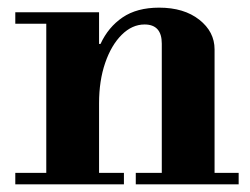

<svg xmlns="http://www.w3.org/2000/svg" viewBox="-20 -482 654 502"><path d="M403 -15V-368Q403 -418 358 -418Q325.4 -418 298.2 -391Q271 -364 255 -317.5Q239 -271 239 -212L219 -367.1H242.8Q263 -411 300.5 -436.5Q338 -462 396 -462Q461 -462 501 -430.5Q541 -399 541 -353V-15ZM20 0V-30H304V0ZM101 -15V-434H239V-15ZM335 0V-30H604V0ZM20 -420V-450H239V-420Z"/></svg>

Font: Libre Bodoni
Style: Regular
Weight: 400
Designer: Pablo Impallari, Rodrigo Fuenzalida
Foundry: Impallari Type
Version: Version 2.005;gftools[0.9.23]